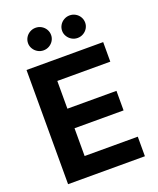

<svg xmlns="http://www.w3.org/2000/svg" viewBox="-165 -1019 919 1117"><g transform="rotate(-20 294.5 -460.0)"><path d="M59.6 -707H534.2V-585.9H206.1V-414.1H509.8V-293H206.1V-121.1H535.2V0H59.6ZM121.1 -849.6Q121.1 -868.7 130.6 -884.8Q140.1 -900.9 156.7 -910.4Q173.3 -919.9 192.4 -919.9Q211.9 -919.9 228.3 -910.4Q244.6 -900.9 254.2 -884.8Q263.7 -868.7 263.7 -849.6Q263.7 -831.1 254.2 -815.2Q244.6 -799.3 228.3 -789.8Q211.9 -780.3 192.4 -780.3Q173.3 -780.3 157 -789.8Q140.6 -799.3 130.9 -815.4Q121.1 -831.5 121.1 -849.6ZM332 -849.6Q332 -868.7 341.6 -884.8Q351.1 -900.9 367.7 -910.4Q384.3 -919.9 403.3 -919.9Q422.9 -919.9 439.2 -910.4Q455.6 -900.9 465.1 -884.8Q474.6 -868.7 474.6 -849.6Q474.6 -831.1 465.1 -815.2Q455.6 -799.3 439.2 -789.8Q422.9 -780.3 403.3 -780.3Q384.3 -780.3 367.9 -789.8Q351.6 -799.3 341.8 -815.4Q332 -831.5 332 -849.6Z"/></g></svg>

Font: Pretendard
Style: Bold
Weight: 700
Designer: Base glyphs from Inter by Rasmus Andersson; Hangeul glyphs from Noto Sans CJK(Source Han Sans) by Jang Soo-young and Kan
Foundry: Kil Hyung-jin
Version: Version 1.309